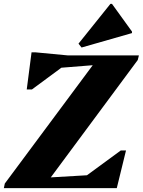

<svg xmlns="http://www.w3.org/2000/svg" viewBox="-33 -978 742 998"><path d="M-13 0 -8 -24 449 -639 286 -626 133 -513H106L131 -706H151L320 -690H689L683 -666L231 -56L419 -67L595 -196H622L574 0ZM391 -731 375 -751 541 -958H549L653 -814V-806Z"/></svg>

Font: Platypi ExtraBold
Style: Italic
Weight: 800
Italic angle: -13°
Designer: David Sargent
Foundry: Bolt Cutter Type
Version: Version 1.200; ttfautohint (v1.8.4.7-5d5b)